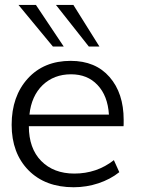

<svg xmlns="http://www.w3.org/2000/svg" viewBox="-20 -766 601 796"><path d="M392.1 -573.2 284.2 -745.6H211.9L348.1 -573.2ZM244.1 -573.2 128.9 -745.6H56.6L199.2 -573.2ZM102.1 -291C107.4 -342.3 126 -383.3 156.7 -413.1C188 -442.9 227.1 -458 274.4 -458C319.8 -458 356.4 -443.4 384.3 -413.6C412.6 -383.8 428.2 -343.3 431.6 -291ZM285.6 10.3C356 10.3 425.3 -12.7 474.6 -52.2L452.1 -102.1C404.8 -64.9 350.1 -46.4 288.1 -46.4C231 -46.4 185.1 -64 150.9 -98.6C116.7 -133.3 99.6 -181.6 99.6 -242.7H492.2C492.7 -246.1 492.7 -254.9 492.7 -269C492.7 -342.8 473.1 -402.3 434.1 -446.8C395.5 -491.2 341.8 -513.7 272.9 -513.7C199.2 -513.7 139.6 -489.3 95.2 -440.4C50.8 -391.6 28.3 -327.6 28.3 -248.5C28.3 -169.9 51.8 -107.4 98.1 -60.1C144.5 -13.2 207 10.3 285.6 10.3Z"/></svg>

Font: Ride Light
Style: Regular
Weight: 300
Version: Version 3.000